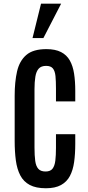

<svg xmlns="http://www.w3.org/2000/svg" viewBox="-20 -1006 475 1035"><path d="M227.5 8.8Q173.8 8.8 140.4 -9Q106.9 -26.9 89.4 -60.5Q71.8 -94.2 65.4 -141.4Q59.1 -188.5 59.1 -246.6V-489.7Q59.1 -564.9 72 -621.3Q85 -677.7 121.6 -709.5Q158.2 -741.2 230 -741.2Q278.3 -741.2 309.1 -725.3Q339.8 -709.5 356.4 -679.9Q373 -650.4 379.4 -608.9Q385.7 -567.4 385.7 -516.6V-459.5H281.7V-528.3Q281.7 -568.4 279.1 -595.7Q276.4 -623 265.1 -637Q253.9 -650.9 228.5 -650.9Q202.1 -650.9 188.7 -636Q175.3 -621.1 170.7 -592.8Q166 -564.5 166 -525.9V-210.4Q166 -167.5 169.9 -138.7Q173.8 -109.9 186.8 -95.7Q199.7 -81.5 225.6 -81.5Q251.5 -81.5 263.2 -96.7Q274.9 -111.8 278.3 -140.4Q281.7 -168.9 281.7 -208.5V-282.7H385.7V-230Q385.7 -176.3 379.6 -132.6Q373.5 -88.9 356.9 -57.4Q340.3 -25.9 308.8 -8.5Q277.3 8.8 227.5 8.8ZM155.3 -800.8 201.2 -986.3H309.6L213.9 -800.8Z"/></svg>

Font: Antonio Medium
Style: Regular
Weight: 500
Designer: Vernon Adams
Foundry: Vernon Adams
Version: Version 1.002